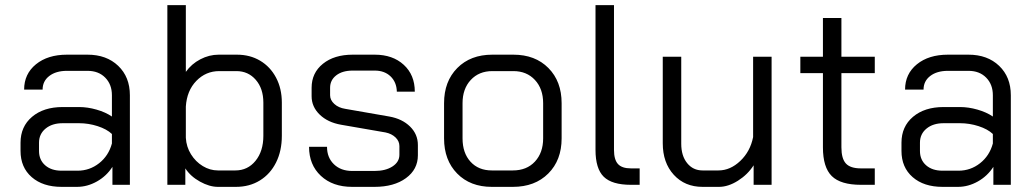

<svg xmlns="http://www.w3.org/2000/svg" viewBox="-20 -720 4028 748"><path d="M60 -132V-164Q60 -227 105 -265Q150 -303 224 -303H288Q321 -303 356 -293Q391 -283 416 -266V-349Q416 -391 390 -417.5Q364 -444 321 -444H241Q198 -444 172 -424Q146 -404 146 -371H74Q74 -432 120 -469.5Q166 -507 241 -507H321Q395 -507 440.5 -463.5Q486 -420 486 -349V0H418V-70Q395 -34 357.5 -13Q320 8 280 8H220Q147 8 103.5 -30Q60 -68 60 -132ZM282 -55Q329 -55 366 -84Q403 -113 416 -161V-198Q396 -217 360.5 -228.5Q325 -240 288 -240H224Q183 -240 157.5 -219Q132 -198 132 -164V-132Q132 -97 156 -76Q180 -55 220 -55Z M702 -64V0H632V-700H704V-440Q726 -471 760.5 -489Q795 -507 832 -507H903Q954 -507 993.5 -483.5Q1033 -460 1055.5 -417.5Q1078 -375 1078 -320V-191Q1078 -132 1055.5 -87Q1033 -42 992.5 -17Q952 8 899 8H829Q796 8 759 -12.5Q722 -33 702 -64ZM897 -56Q945 -56 975.5 -93.5Q1006 -131 1006 -191V-320Q1006 -375 976.5 -409Q947 -443 901 -443H834Q782 -443 745 -405Q708 -367 704 -305V-183Q706 -148 724 -119Q742 -90 770 -73Q798 -56 829 -56Z M1184 -148H1254Q1254 -106 1281 -80Q1308 -54 1352 -54H1439Q1482 -54 1509 -71.5Q1536 -89 1536 -117V-151Q1536 -170 1521 -184.5Q1506 -199 1482 -204L1309 -234Q1257 -243 1225.5 -273.5Q1194 -304 1194 -345V-378Q1194 -436 1238 -471.5Q1282 -507 1354 -507H1440Q1510 -507 1553 -467.5Q1596 -428 1596 -363H1526Q1525 -400 1501.5 -422.5Q1478 -445 1440 -445H1354Q1314 -445 1290 -426.5Q1266 -408 1266 -378V-349Q1266 -330 1282.5 -315Q1299 -300 1325 -296L1497 -266Q1547 -257 1577.5 -227Q1608 -197 1608 -155V-115Q1608 -60 1561.5 -26Q1515 8 1439 8H1352Q1276 8 1230 -35Q1184 -78 1184 -148Z M1710 -181V-318Q1710 -403 1761.5 -455Q1813 -507 1898 -507H1980Q2065 -507 2116.5 -455Q2168 -403 2168 -318V-181Q2168 -96 2116 -44Q2064 8 1978 8H1896Q1812 8 1761 -44Q1710 -96 1710 -181ZM1978 -56Q2032 -56 2064 -90.5Q2096 -125 2096 -181V-318Q2096 -374 2064 -408.5Q2032 -443 1980 -443H1898Q1846 -443 1814 -408.5Q1782 -374 1782 -318V-181Q1782 -124 1813 -90Q1844 -56 1896 -56Z M2300 -136V-700H2372V-136Q2372 -98 2387.5 -81Q2403 -64 2438 -64H2472V0H2438Q2364 0 2332 -31.5Q2300 -63 2300 -136Z M2562 -162V-499H2634V-160Q2634 -113 2657 -84.5Q2680 -56 2717 -56H2779Q2825 -56 2864 -93Q2903 -130 2914 -186V-499H2986V0H2916V-76Q2893 -40 2855 -16Q2817 8 2781 8H2717Q2648 8 2605 -39Q2562 -86 2562 -162Z M3186 -146V-435H3098V-499H3186V-650H3258V-499H3388V-435H3258V-146Q3258 -102 3275.5 -83Q3293 -64 3334 -64H3388V0H3334Q3255 0 3220.5 -34Q3186 -68 3186 -146Z M3492 -132V-164Q3492 -227 3537 -265Q3582 -303 3656 -303H3720Q3753 -303 3788 -293Q3823 -283 3848 -266V-349Q3848 -391 3822 -417.5Q3796 -444 3753 -444H3673Q3630 -444 3604 -424Q3578 -404 3578 -371H3506Q3506 -432 3552 -469.5Q3598 -507 3673 -507H3753Q3827 -507 3872.5 -463.5Q3918 -420 3918 -349V0H3850V-70Q3827 -34 3789.5 -13Q3752 8 3712 8H3652Q3579 8 3535.5 -30Q3492 -68 3492 -132ZM3714 -55Q3761 -55 3798 -84Q3835 -113 3848 -161V-198Q3828 -217 3792.5 -228.5Q3757 -240 3720 -240H3656Q3615 -240 3589.5 -219Q3564 -198 3564 -164V-132Q3564 -97 3588 -76Q3612 -55 3652 -55Z"/></svg>

Font: Stavian Regular
Style: Regular
Weight: 400
Version: Version 1.000; ttfautohint (v1.6)